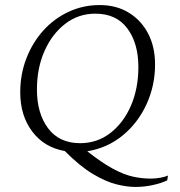

<svg xmlns="http://www.w3.org/2000/svg" viewBox="-20 -591 713 759"><path d="M515 148Q481 148 439.5 137.5Q398 127 347.5 97Q297 67 236 6Q155 -8 107.5 -71Q60 -134 60 -226Q60 -297 84 -359.5Q108 -422 150.5 -469.5Q193 -517 250.5 -544Q308 -571 374 -571Q440 -571 489 -541Q538 -511 565.5 -458.5Q593 -406 593 -336Q593 -253 559.5 -179.5Q526 -106 465.5 -56Q405 -6 325 7Q382 52 425.5 75.5Q469 99 504.5 107Q540 115 575 115Q596 115 614.5 111.5Q633 108 644 103L641 122Q618 133 584.5 140.5Q551 148 515 148ZM297 -25Q364 -25 416 -65Q468 -105 497.5 -173Q527 -241 527 -326Q527 -420 483.5 -478.5Q440 -537 357 -537Q290 -537 238 -497Q186 -457 156 -389.5Q126 -322 126 -237Q126 -143 170 -84Q214 -25 297 -25Z"/></svg>

Font: Spectral SC Light
Style: Italic
Weight: 300
Italic angle: -10°
Designer: Jean-Baptiste Levee
Foundry: Production Type
Version: Version 2.001